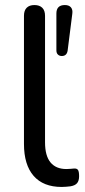

<svg xmlns="http://www.w3.org/2000/svg" viewBox="-20 -732 337 761"><path d="M224.5 9Q151.5 9 113.2 -35Q75 -79 75 -161.5V-669.5Q75 -690.5 85.8 -701.2Q96.5 -712 116.5 -712Q136.5 -712 147.5 -701.2Q158.5 -690.5 158.5 -669.5V-168Q158.5 -114.5 180.2 -88.2Q202 -62 243 -62Q252 -62 259 -62.8Q266 -63.5 273 -64Q284 -65 288.8 -58.8Q293.5 -52.5 293.5 -33.5Q293.5 -15.5 285.5 -6Q277.5 3.5 259 6.5Q250.5 7.5 241.8 8.2Q233 9 224.5 9ZM225 -510Q215.5 -510 209.5 -515.8Q203.5 -521.5 203.5 -532.5V-678.5Q203.5 -712 237 -712Q253.5 -712 261.2 -702.8Q269 -693.5 266.5 -677L248 -531Q244.5 -510 225 -510Z"/></svg>

Font: Nunito ExtraLight
Style: Regular
Weight: 200
Designer: Vernon Adams
Foundry: Vernon Adams
Version: Version 3.602;April 4, 2023;FontCreator 14.0.0.2856 64-bit